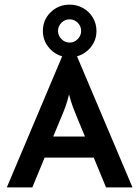

<svg xmlns="http://www.w3.org/2000/svg" viewBox="-20 -816 606 836"><path d="M9.7 0 250.7 -570.8Q214.6 -581.2 190.6 -611.5Q166.7 -641.7 166.7 -681.2Q166.7 -729.9 200.7 -762.8Q234.7 -795.8 283.3 -795.8Q315.3 -795.8 341.7 -780.9Q368.1 -766 384 -739.9Q400 -713.9 400 -681.2Q400 -641.7 376 -611.5Q352.1 -581.2 315.3 -570.8L556.9 0H441.7L388.2 -129.9H174.3L120.8 0ZM211.8 -221.5H350L317.4 -300Q306.9 -325 297.9 -349Q288.9 -372.9 280.6 -404.9Q272.9 -372.9 264.2 -349.3Q255.6 -325.7 244.4 -300ZM283.3 -630.6Q303.5 -630.6 318.4 -645.8Q333.3 -661.1 333.3 -681.2Q333.3 -702.1 318.4 -717Q303.5 -731.9 283.3 -731.9Q262.5 -731.9 247.6 -717Q232.6 -702.1 232.6 -681.2Q232.6 -661.1 247.6 -645.8Q262.5 -630.6 283.3 -630.6Z"/></svg>

Font: Afacad SemiBold
Style: Regular
Weight: 600
Designer: Kristian Moeller
Foundry: Dicotype
Version: Version 1.000